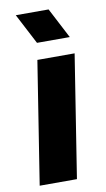

<svg xmlns="http://www.w3.org/2000/svg" viewBox="-83 -751 436 792"><g transform="rotate(-10 135.0 -355.0)"><path d="M17.3 0 98 -512.7H254L173.3 0ZM108.7 -582.3 42.3 -709.7H179.7L246 -582.3Z"/></g></svg>

Font: MuseoModerno Thin
Style: Italic
Weight: 100
Italic angle: -9°
Designer: Pablo Cosgaya, Héctor Gatti, Marcela Romero, and the Authors of The MuseoModerno Project.
Foundry: Omnibus-Type Team
Version: Version 1.003